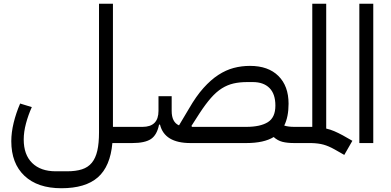

<svg xmlns="http://www.w3.org/2000/svg" viewBox="-20 -760 2078 1020"><path d="M306 240Q180 240 110 174Q40 108 40 -10Q40 -56 52.5 -107.5Q65 -159 87 -210L149 -191Q130 -149 118 -104Q106 -59 106 -19Q106 62 151 106Q196 150 276 150H336Q383 150 415.5 139.5Q448 129 468 104.5Q488 80 497 40.5Q506 1 506 -56V-740H580V-86H702V-20L682 0H577Q566 124 500 182Q434 240 306 240Z M1544 0Q1506 0 1480.5 -6.5Q1455 -13 1434 -32Q1382 0 1288 0H992Q854 0 830 -98H825Q814 -43 782 -21.5Q750 0 682 0V-66L702 -86H737Q822 -86 822 -171V-249H892V-171Q892 -111 931 -94L984 -183Q1022 -249 1061 -292.5Q1100 -336 1140 -362Q1180 -388 1221.5 -399Q1263 -410 1308 -410Q1405 -410 1459 -356.5Q1513 -303 1513 -209Q1513 -139 1490 -93Q1511 -86 1544 -86H1564V-20ZM1288 -86Q1363 -86 1403 -111Q1443 -136 1443 -199Q1443 -261 1411.5 -292.5Q1380 -324 1323 -324H1293Q1253 -324 1220.5 -316.5Q1188 -309 1158.5 -290.5Q1129 -272 1100.5 -239.5Q1072 -207 1040 -158L997 -91L1000 -86Z M1758 34Q1726 16 1699 8.5Q1672 1 1634 0H1544V-66L1564 -86H1639V-740H1713V-77Q1735 -72 1756 -63Q1777 -54 1801 -41L1852 -12L1809 63Z M1889 -740H1963V0H1889Z"/></svg>

Font: IBM Plex Sans Arabic
Style: Regular
Weight: 400
Designer: Mike Abbink, Paul van der Laan, Pieter van Rosmalen, Wael Morcos, Khajak Apelian
Foundry: Bold Monday
Version: Version 1.1